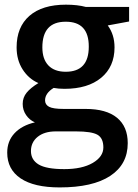

<svg xmlns="http://www.w3.org/2000/svg" viewBox="-20 -570 596 830"><path d="M264.2 -259.8Q363.8 -259.8 363.8 -368.2Q364.3 -476.6 263.7 -476.1Q163.1 -476.1 163.1 -365.2Q163.1 -314.5 189.2 -287.1Q215.3 -259.8 264.2 -259.8ZM308.1 -2H221.2Q171.9 -2 142.8 21.5Q113.8 44.9 113.8 83Q113.8 121.1 147.2 141.1Q180.7 161.1 257.8 161.1Q335 161.1 380.9 134.3Q426.8 107.4 426.8 67.4Q426.8 27.3 401.6 12.7Q376.5 -2 308.1 -2ZM265.1 -549.8Q314.9 -549.8 351.1 -540H538.1V-477.1L445.8 -460Q475.1 -420.4 475.1 -365.2Q475.1 -281.7 417.5 -233.9Q359.9 -186 258.8 -186Q232.9 -186 211.9 -189.9Q174.8 -167 174.8 -136.2Q174.8 -117.7 192.1 -108.4Q209.5 -99.1 255.9 -99.1H350.1Q439.5 -99.1 485.8 -61Q532.2 -22.9 532.2 48.8Q532.2 140.6 456.5 190.4Q380.9 240.2 237.8 240.2Q127.4 240.2 69.3 201.2Q11.2 162.1 11.2 89.8Q11.2 40 42.7 6.1Q74.2 -27.8 130.9 -41Q107.9 -50.8 93 -72.3Q78.1 -93.8 78.1 -121.1Q78.1 -148.4 95.2 -169.4Q112.3 -190.4 146 -210.9Q104 -229 77.9 -269.8Q51.8 -310.5 51.8 -365.2Q51.8 -453.1 107.2 -501.5Q162.6 -549.8 265.1 -549.8Z"/></svg>

Font: OpenSans-Semibold
Style: Regular
Weight: 600
Foundry: Ascender Corporation
Version: Version 1.10